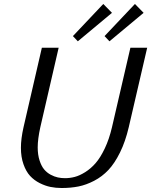

<svg xmlns="http://www.w3.org/2000/svg" viewBox="-20 -942 765 972"><path d="M85.9 0ZM621.1 -732.9ZM663.1 -921.9 707 -877 534.2 -732.9 509.3 -759.3ZM502.9 -921.9 546.9 -877 374 -732.9 349.1 -759.3ZM640.1 -700.2H725.1L631.8 -297.9Q614.7 -225.1 587.6 -170.2Q560.5 -115.2 528.8 -81.5Q497.1 -47.9 456.8 -26.9Q416.5 -5.9 377.2 2Q337.9 9.8 292 9.8Q262.7 9.8 235.8 4.4Q209 -1 180.9 -15.1Q152.8 -29.3 132.3 -51.5Q111.8 -73.7 98.9 -110.4Q85.9 -147 85.9 -193.8Q85.9 -239.3 99.1 -297.9L191.9 -700.2H276.9L184.1 -297.9Q170.9 -237.8 170.9 -195.8Q170.9 -158.7 180.2 -129.9Q189.5 -101.1 203.4 -84.5Q217.3 -67.9 236.3 -57.6Q255.4 -47.4 272.9 -43.7Q290.5 -40 309.1 -40Q334 -40 358.4 -46.4Q382.8 -52.7 411.4 -70.6Q439.9 -88.4 464.1 -116.2Q488.3 -144 510.5 -190.7Q532.7 -237.3 546.9 -297.9Z"/></svg>

Font: Pfennig
Style: Italic
Weight: 500
Italic angle: -13°
Version: Version 20120410 ; ttfautohint (v0.8)